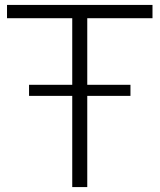

<svg xmlns="http://www.w3.org/2000/svg" viewBox="-20 -760 648 780"><path d="M273.5 0V-370.5H98V-415.5H273.5V-686H8.5V-740H599.5V-686H334.5V-415.5H510V-370.5H334.5V0Z"/></svg>

Font: Encode Sans SmExp Lt
Style: Regular
Weight: 300
Width: 6
Designer: Multiple Designers
Foundry: Impallari Type
Version: Version 3.002; ttfautohint (v1.8.3) -l 8 -r 50 -G 200 -x 14 